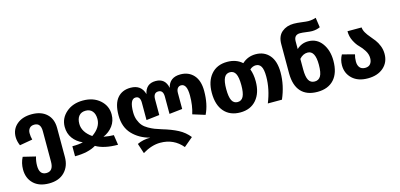

<svg xmlns="http://www.w3.org/2000/svg" viewBox="-81 -1305 4317 2074"><g transform="rotate(-15 2077.5 -268.5)"><path d="M271 -548Q377 -548 438 -491Q499 -434 499 -334V-8Q499 94 436.5 158.5Q374 223 262 223Q151 223 89 163Q27 103 27 5Q27 -67 59 -129L199 -95Q184 -46 184 5Q184 107 262 107Q341 107 341 1V-341Q341 -432 270 -432Q234 -432 215.5 -410.5Q197 -389 197 -356Q197 -318 207 -282L63 -257Q41 -308 41 -354Q41 -441 104 -494.5Q167 -548 271 -548Z M581 -323Q581 -418 655 -483Q729 -548 844 -548Q960 -548 1033 -483.5Q1106 -419 1106 -323Q1106 -250 1065.5 -195.5Q1025 -141 958 -112Q1027 -100 1071 -100L1088 12Q933 12 843 -41Q756 12 607 12V-100Q681 -100 727 -112Q660 -141 620.5 -195Q581 -249 581 -323ZM742 -314Q742 -222 843 -151Q945 -221 945 -315Q945 -371 918.5 -402.5Q892 -434 844 -434Q795 -434 768.5 -402.5Q742 -371 742 -314Z M1934 -548Q2026 -548 2081.5 -486.5Q2137 -425 2137 -309Q2137 -160 2085 -55L1947 -98Q1976 -188 1976 -301Q1976 -432 1911 -432Q1887 -432 1872 -414Q1857 -396 1857 -360V-182L1711 -166V-359Q1711 -432 1657 -432Q1601 -432 1601 -359V-183L1454 -166V-360Q1454 -432 1402 -432Q1336 -432 1336 -284Q1336 -235 1351 -196Q1366 -157 1388 -131.5Q1410 -106 1447 -85Q1484 -64 1514 -52.5Q1544 -41 1589 -27Q1691 3 1761.5 40Q1832 77 1880 138L1779 223Q1684 109 1532 109Q1437 109 1334 171L1297 59Q1361 28 1444 28Q1326 -2 1250.5 -81.5Q1175 -161 1175 -293Q1175 -422 1228.5 -485Q1282 -548 1376 -548Q1496 -548 1526 -437Q1548 -548 1657 -548Q1765 -548 1786 -437Q1812 -548 1934 -548Z M2775 -548Q2871 -548 2928.5 -481.5Q2986 -415 2986 -288Q2986 -143 2924 0H2766Q2825 -145 2825 -285Q2825 -365 2805 -398.5Q2785 -432 2746 -432Q2710 -432 2679 -404Q2702 -344 2702 -265Q2702 -136 2636.5 -59.5Q2571 17 2456 17Q2341 17 2276 -57Q2211 -131 2211 -266Q2211 -396 2276.5 -472Q2342 -548 2457 -548Q2558 -548 2623 -489Q2687 -548 2775 -548ZM2456 -99Q2500 -99 2520.5 -139Q2541 -179 2541 -265Q2541 -353 2520.5 -392.5Q2500 -432 2457 -432Q2413 -432 2392.5 -392Q2372 -352 2372 -266Q2372 -178 2392.5 -138.5Q2413 -99 2456 -99Z M3360 -536Q3456 -536 3513 -458Q3570 -380 3570 -263Q3570 -127 3504 -54.5Q3438 18 3318 18Q3198 18 3135.5 -51Q3073 -120 3072 -252V-582Q3072 -671 3125.5 -715.5Q3179 -760 3257 -760Q3295 -760 3347 -753Q3399 -746 3419 -746Q3464 -746 3505 -760L3521 -650Q3479 -631 3430 -631Q3407 -631 3366 -637Q3325 -643 3298 -643Q3230 -643 3230 -570V-484Q3284 -536 3360 -536ZM3318 -98Q3362 -98 3384.5 -135Q3407 -172 3407 -263Q3407 -420 3322 -420Q3270 -420 3230 -374V-257Q3230 -174 3251 -136Q3272 -98 3318 -98Z M3957 -531Q3959 -501 3977 -470.5Q3995 -440 4019 -412.5Q4043 -385 4066.5 -354Q4090 -323 4106.5 -281Q4123 -239 4123 -192Q4123 -97 4057 -39.5Q3991 18 3882 18Q3772 18 3709 -41Q3646 -100 3646 -190Q3646 -252 3676 -305L3813 -269Q3802 -234 3802 -191Q3802 -148 3822.5 -123.5Q3843 -99 3882 -99Q3922 -99 3941.5 -123.5Q3961 -148 3961 -187Q3961 -231 3935.5 -272Q3910 -313 3880 -342Q3850 -371 3824.5 -421Q3799 -471 3799 -531Z"/></g></svg>

Font: FiraGO
Style: Bold
Weight: 700
Designer: bBox Type
Foundry: bBox Type GmbH
Version: Version 1.001;PS 001.001;hotconv 1.0.88;makeotf.lib2.5.64775